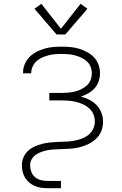

<svg xmlns="http://www.w3.org/2000/svg" viewBox="-20 -783 640 1008"><path d="M229 205Q212 205 195 202.5Q178 200 162 193Q146 186 133 175Q120 164 111 149Q102 134 98.5 117Q95 100 95 83Q95 62 103.5 42.5Q112 23 127 9Q142 -5 161 -13.5Q180 -22 200.5 -27.5Q221 -33 241.5 -35Q262 -37 283 -38Q304 -39 324.5 -39.5Q345 -40 365.5 -43.5Q386 -47 406 -54Q426 -61 442.5 -73.5Q459 -86 468.5 -105Q478 -124 478 -145Q478 -164 470.5 -182.5Q463 -201 448 -214.5Q433 -228 415 -236Q397 -244 378 -248.5Q359 -253 339.5 -254.5Q320 -256 300 -256H239V-295H300Q318 -295 336 -296.5Q354 -298 371.5 -302Q389 -306 405.5 -314Q422 -322 435.5 -334Q449 -346 455.5 -363Q462 -380 462 -398Q462 -416 455.5 -432.5Q449 -449 436 -461Q423 -473 406.5 -480.5Q390 -488 373 -492.5Q356 -497 338.5 -498.5Q321 -500 303 -500Q286 -500 268.5 -498.5Q251 -497 234 -492.5Q217 -488 201 -481Q185 -474 172 -462Q159 -450 151.5 -434Q144 -418 144 -401Q144 -400 144 -399.5Q144 -399 144 -398H101Q101 -399 101 -400Q101 -401 101 -402Q101 -425 110 -446.5Q119 -468 135 -484Q151 -500 171 -510.5Q191 -521 213 -527.5Q235 -534 257.5 -536Q280 -538 303 -538Q326 -538 349 -536Q372 -534 394 -527.5Q416 -521 436.5 -510Q457 -499 473 -482.5Q489 -466 497 -444Q505 -422 505 -399Q505 -377 498 -356.5Q491 -336 477 -320Q463 -304 444 -293.5Q425 -283 405 -276Q428 -270 449.5 -259Q471 -248 487.5 -230.5Q504 -213 512.5 -190.5Q521 -168 521 -144Q521 -144 521 -144Q521 -144 521 -143Q521 -119 512 -95.5Q503 -72 485 -55Q467 -38 444.5 -27Q422 -16 398 -10Q374 -4 349.5 -2.5Q325 -1 300 0H299Q282 1 265.5 1.5Q249 2 232.5 5Q216 8 200 13.5Q184 19 170 28Q156 37 147 52Q138 67 138 83Q138 101 144 118Q150 135 163.5 146.5Q177 158 194 162.5Q211 167 229 167H300V205ZM277 -602 161 -737 197 -763 300 -632 403 -763 439 -737 323 -602Z"/></svg>

Font: Iosevka Curly XLtEx
Style: Regular
Weight: 200
Width: 7
Monospace: yes
Designer: Belleve Invis
Foundry: Belleve Invis
Version: Version 11.1.0; ttfautohint (v1.8.3)